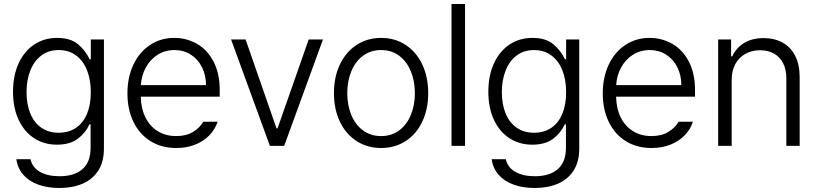

<svg xmlns="http://www.w3.org/2000/svg" viewBox="-20 -727 4077 957"><path d="M61.5 66.4H131.8Q141.1 107.9 179.4 129.6Q217.8 151.4 276.4 151.4Q350.6 151.4 391.1 116Q431.6 80.6 431.6 9.8V-107.4H425.8Q406.7 -64.9 367.9 -35.4Q329.1 -5.9 263.7 -5.9Q200.2 -5.9 150.6 -37.8Q101.1 -69.8 73 -129.6Q44.9 -189.5 44.9 -269.5Q44.9 -349.6 72.5 -410.4Q100.1 -471.2 149.9 -504.6Q199.7 -538.1 264.6 -538.1Q330.6 -538.1 367.9 -507.3Q405.3 -476.6 426.8 -431.6H432.6V-530.3H498V13.7Q498 79.1 470 123Q441.9 167 391.8 188.5Q341.8 210 276.4 210Q217.3 210 171.1 193.4Q125 176.8 96.4 144.5Q67.9 112.3 61.5 66.4ZM432.6 -267.6Q432.6 -329.1 413.8 -376.7Q395 -424.3 358.9 -450.9Q322.8 -477.5 272.5 -477.5Q221.7 -477.5 185.5 -450Q149.4 -422.4 130.9 -374.8Q112.3 -327.1 112.3 -267.6Q112.3 -207.5 130.9 -161.9Q149.4 -116.2 185.5 -90.8Q221.7 -65.4 272.5 -65.4Q322.3 -65.4 358.4 -89.6Q394.5 -113.8 413.6 -159.4Q432.6 -205.1 432.6 -267.6Z M615.2 -261.7Q615.2 -341.3 644.8 -404.3Q674.3 -467.3 727.5 -502.7Q780.8 -538.1 848.6 -538.1Q908.7 -538.1 960.4 -509.3Q1012.2 -480.5 1043.7 -421.4Q1075.2 -362.3 1075.2 -276.4V-245.1H681.6Q683.1 -185.5 705.1 -141.4Q727.1 -97.2 766.6 -73Q806.2 -48.8 858.4 -48.8Q908.7 -48.8 942.6 -69.8Q976.6 -90.8 993.2 -120.1H1064.5Q1052.7 -83 1024.2 -53.2Q995.6 -23.4 953.1 -6.3Q910.6 10.7 858.4 10.7Q784.7 10.7 729.7 -23.7Q674.8 -58.1 645 -119.9Q615.2 -181.6 615.2 -261.7ZM1006.8 -302.7Q1006.8 -352.1 986.8 -392.1Q966.8 -432.1 930.9 -454.8Q895 -477.5 849.6 -477.5Q802.7 -477.5 765.6 -454.1Q728.5 -430.7 706.8 -390.6Q685.1 -350.6 682.1 -302.7Z M1396.5 0H1325.2L1131.8 -530.3H1204.1L1358.4 -86.9H1363.3L1518.6 -530.3H1589.8Z M1644.5 -262.7Q1644.5 -343.3 1674.3 -405.8Q1704.1 -468.3 1757.8 -503.2Q1811.5 -538.1 1879.9 -538.1Q1948.2 -538.1 2001.7 -503.2Q2055.2 -468.3 2084.7 -405.8Q2114.3 -343.3 2114.3 -262.7Q2114.3 -182.6 2084.7 -120.4Q2055.2 -58.1 2001.7 -23.7Q1948.2 10.7 1879.9 10.7Q1811 10.7 1757.6 -23.7Q1704.1 -58.1 1674.3 -120.4Q1644.5 -182.6 1644.5 -262.7ZM2047.9 -262.7Q2047.9 -321.8 2028.1 -370.8Q2008.3 -419.9 1970.2 -448.7Q1932.1 -477.5 1879.9 -477.5Q1827.1 -477.5 1788.8 -448.7Q1750.5 -419.9 1730.7 -370.8Q1710.9 -321.8 1710.9 -262.7Q1710.9 -203.6 1730.7 -154.8Q1750.5 -106 1788.8 -77.4Q1827.1 -48.8 1879.9 -48.8Q1932.1 -48.8 1970.2 -77.4Q2008.3 -106 2028.1 -154.8Q2047.9 -203.6 2047.9 -262.7Z M2297.9 0H2230.5V-707H2297.9Z M2430.7 66.4H2501Q2510.3 107.9 2548.6 129.6Q2586.9 151.4 2645.5 151.4Q2719.7 151.4 2760.3 116Q2800.8 80.6 2800.8 9.8V-107.4H2794.9Q2775.9 -64.9 2737.1 -35.4Q2698.2 -5.9 2632.8 -5.9Q2569.3 -5.9 2519.8 -37.8Q2470.2 -69.8 2442.1 -129.6Q2414.1 -189.5 2414.1 -269.5Q2414.1 -349.6 2441.7 -410.4Q2469.2 -471.2 2519 -504.6Q2568.8 -538.1 2633.8 -538.1Q2699.7 -538.1 2737.1 -507.3Q2774.4 -476.6 2795.9 -431.6H2801.8V-530.3H2867.2V13.7Q2867.2 79.1 2839.1 123Q2811 167 2761 188.5Q2710.9 210 2645.5 210Q2586.4 210 2540.3 193.4Q2494.1 176.8 2465.6 144.5Q2437 112.3 2430.7 66.4ZM2801.8 -267.6Q2801.8 -329.1 2783 -376.7Q2764.2 -424.3 2728 -450.9Q2691.9 -477.5 2641.6 -477.5Q2590.8 -477.5 2554.7 -450Q2518.6 -422.4 2500 -374.8Q2481.4 -327.1 2481.4 -267.6Q2481.4 -207.5 2500 -161.9Q2518.6 -116.2 2554.7 -90.8Q2590.8 -65.4 2641.6 -65.4Q2691.4 -65.4 2727.5 -89.6Q2763.7 -113.8 2782.7 -159.4Q2801.8 -205.1 2801.8 -267.6Z M2984.4 -261.7Q2984.4 -341.3 3013.9 -404.3Q3043.5 -467.3 3096.7 -502.7Q3149.9 -538.1 3217.8 -538.1Q3277.8 -538.1 3329.6 -509.3Q3381.3 -480.5 3412.8 -421.4Q3444.3 -362.3 3444.3 -276.4V-245.1H3050.8Q3052.2 -185.5 3074.2 -141.4Q3096.2 -97.2 3135.7 -73Q3175.3 -48.8 3227.5 -48.8Q3277.8 -48.8 3311.8 -69.8Q3345.7 -90.8 3362.3 -120.1H3433.6Q3421.9 -83 3393.3 -53.2Q3364.7 -23.4 3322.3 -6.3Q3279.8 10.7 3227.5 10.7Q3153.8 10.7 3098.9 -23.7Q3043.9 -58.1 3014.2 -119.9Q2984.4 -181.6 2984.4 -261.7ZM3376 -302.7Q3376 -352.1 3356 -392.1Q3335.9 -432.1 3300 -454.8Q3264.2 -477.5 3218.8 -477.5Q3171.9 -477.5 3134.8 -454.1Q3097.7 -430.7 3075.9 -390.6Q3054.2 -350.6 3051.3 -302.7Z M3627 0H3559.6V-530.3H3624V-446.3H3629.9Q3649.4 -488.8 3689.2 -512.9Q3729 -537.1 3786.1 -537.1Q3840.3 -537.1 3880.9 -514.6Q3921.4 -492.2 3943.6 -448.5Q3965.8 -404.8 3965.8 -342.8V0H3899.4V-337.9Q3899.4 -380.4 3883.5 -411.6Q3867.7 -442.9 3838.1 -459.7Q3808.6 -476.6 3768.6 -476.6Q3727.5 -476.6 3695.3 -458.7Q3663.1 -440.9 3645 -407.5Q3627 -374 3627 -329.1Z"/></svg>

Font: Pretendard Std Light
Style: Regular
Weight: 300
Designer: Base glyphs from Inter by Rasmus Andersson; Hangeul glyphs from Noto Sans CJK(Source Han Sans) by Jang Soo-young and Kan
Foundry: Kil Hyung-jin
Version: Version 1.309